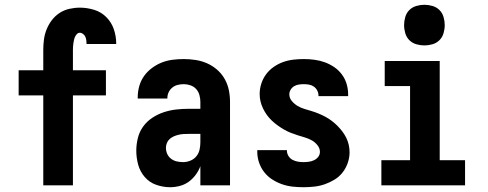

<svg xmlns="http://www.w3.org/2000/svg" viewBox="-20 -775 2040 803"><path d="M161 0V-376H58V-481H161V-567Q161 -589 164 -611Q167 -633 175.5 -653.5Q184 -674 197.5 -691.5Q211 -709 229.5 -721Q248 -733 270 -738Q292 -743 314 -743Q344 -743 373.5 -734Q403 -725 424.5 -703.5Q446 -682 456 -653Q466 -624 466 -593V-591H342V-592Q342 -599 341 -606.5Q340 -614 337 -621Q334 -628 327.5 -633Q321 -638 314 -638Q307 -638 302 -633Q297 -628 294 -621.5Q291 -615 289.5 -608Q288 -601 287 -594.5Q286 -588 285.5 -581Q285 -574 285 -567V-481H423V-376H285V0Z M692 8Q662 8 633.5 -2Q605 -12 585.5 -34.5Q566 -57 558 -86Q550 -115 550 -145Q550 -171 556.5 -197.5Q563 -224 578.5 -245.5Q594 -267 616.5 -282Q639 -297 664.5 -305.5Q690 -314 716.5 -317Q743 -320 769 -320H818V-349Q818 -363 814 -377.5Q810 -392 800.5 -402.5Q791 -413 777 -418Q763 -423 749 -423Q736 -423 723.5 -420Q711 -417 701 -409Q691 -401 685.5 -389.5Q680 -378 680 -365V-363H556V-368Q556 -392 562.5 -415Q569 -438 582.5 -457Q596 -476 615.5 -490.5Q635 -505 656.5 -513.5Q678 -522 701.5 -525Q725 -528 749 -528Q774 -528 799 -524Q824 -520 846.5 -510Q869 -500 888 -483.5Q907 -467 919.5 -445Q932 -423 937 -398.5Q942 -374 942 -349V0H818V-80Q811 -61 798.5 -44Q786 -27 769.5 -15Q753 -3 732.5 2.5Q712 8 692 8ZM746 -97Q761 -97 776 -103Q791 -109 801 -121Q811 -133 814.5 -148.5Q818 -164 818 -180V-215H769Q759 -215 748.5 -214.5Q738 -214 727.5 -211.5Q717 -209 707.5 -205Q698 -201 690 -194Q682 -187 678 -177Q674 -167 674 -157Q674 -143 679.5 -131Q685 -119 695.5 -111Q706 -103 719 -100Q732 -97 746 -97Z M1249 8Q1226 8 1203.5 5.5Q1181 3 1159.5 -4.5Q1138 -12 1118.5 -24.5Q1099 -37 1085 -55Q1071 -73 1063.5 -95Q1056 -117 1056 -140V-147H1180V-145Q1180 -133 1186.5 -122.5Q1193 -112 1203.5 -106.5Q1214 -101 1225.5 -99Q1237 -97 1249 -97Q1260 -97 1271.5 -98.5Q1283 -100 1293.5 -105Q1304 -110 1311 -119Q1318 -128 1318 -140Q1318 -155 1307.5 -168Q1297 -181 1283 -188.5Q1269 -196 1254 -200.5Q1239 -205 1224.5 -209.5Q1210 -214 1195 -220Q1180 -226 1166.5 -234Q1153 -242 1140.5 -251Q1128 -260 1116.5 -271Q1105 -282 1096 -294.5Q1087 -307 1080 -321.5Q1073 -336 1069.5 -351Q1066 -366 1066 -382Q1066 -404 1073 -425.5Q1080 -447 1093 -464.5Q1106 -482 1124.5 -495Q1143 -508 1164 -515.5Q1185 -523 1207 -525.5Q1229 -528 1251 -528Q1273 -528 1295.5 -525Q1318 -522 1338.5 -514.5Q1359 -507 1377.5 -494.5Q1396 -482 1409.5 -464Q1423 -446 1429.5 -424.5Q1436 -403 1436 -380V-373H1312V-375Q1312 -386 1307 -396Q1302 -406 1293 -412.5Q1284 -419 1273 -421Q1262 -423 1251 -423Q1241 -423 1230.5 -421.5Q1220 -420 1211 -415Q1202 -410 1196 -400.5Q1190 -391 1190 -381Q1190 -365 1200.5 -352.5Q1211 -340 1224.5 -332Q1238 -324 1253 -319.5Q1268 -315 1283 -310.5Q1298 -306 1312.5 -300Q1327 -294 1341 -286.5Q1355 -279 1367.5 -269.5Q1380 -260 1391 -249Q1402 -238 1411.5 -225.5Q1421 -213 1428 -199Q1435 -185 1438.5 -169.5Q1442 -154 1442 -138Q1442 -116 1434.5 -94Q1427 -72 1413 -54Q1399 -36 1379.5 -24Q1360 -12 1338.5 -4.5Q1317 3 1294.5 5.5Q1272 8 1249 8Z M1575 0V-105H1695V-415H1589V-520H1819V-105H1925V0ZM1755 -585Q1738 -585 1721 -590Q1704 -595 1692 -607Q1680 -619 1675 -636Q1670 -653 1670 -670Q1670 -687 1675 -704Q1680 -721 1692 -733Q1704 -745 1721 -750Q1738 -755 1755 -755Q1772 -755 1789 -750Q1806 -745 1818 -733Q1830 -721 1835 -704Q1840 -687 1840 -670Q1840 -653 1835 -636Q1830 -619 1818 -607Q1806 -595 1789 -590Q1772 -585 1755 -585Z"/></svg>

Font: Iosevka Term Curly Extrabold
Style: Regular
Weight: 800
Designer: Belleve Invis
Foundry: Belleve Invis
Version: Version 32.3.0